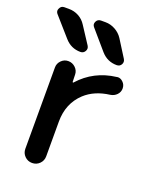

<svg xmlns="http://www.w3.org/2000/svg" viewBox="-149 -867 756 929"><g transform="rotate(20 229.5 -402.0)"><path d="M231.4 -783.2Q257.8 -783.2 281.7 -770Q305.7 -756.8 320.3 -734.4L375 -647.5Q383.8 -633.8 376.5 -620.1Q369.1 -606.4 352.5 -606.4Q304.7 -606.4 272.5 -642.6L188.5 -740.2Q176.8 -752.9 184.1 -768.1Q191.4 -783.2 208 -783.2ZM43 -783.2Q70.3 -783.2 93.8 -770.5Q117.2 -757.8 131.8 -734.4L188.5 -647.5Q197.3 -633.8 189.5 -620.1Q181.6 -606.4 166 -606.4Q117.2 -606.4 85 -643.6L0 -740.2Q-6.8 -748 -6.8 -756.8Q-6.8 -761.7 -3.9 -767.6Q2.9 -783.2 19.5 -783.2ZM373 -552.7Q376 -553.7 378.9 -553.7Q393.6 -553.7 405.3 -542Q418.9 -529.3 418.9 -509.8Q418.9 -491.2 405.8 -477.5Q392.6 -463.9 373 -460.9Q294.9 -451.2 246.1 -406.2Q183.6 -347.7 183.6 -253.9V-75.2Q183.6 -52.7 168 -37.1Q152.3 -21.5 129.9 -21.5Q107.4 -21.5 91.8 -37.1Q76.2 -52.7 76.2 -75.2V-494.1Q76.2 -514.6 91.3 -529.8Q106.4 -544.9 127 -544.9Q148.4 -544.9 164.1 -529.8Q179.7 -514.6 179.7 -494.1L180.7 -457Q180.7 -456.1 182.6 -455.1Q184.6 -454.1 185.5 -456.1Q259.8 -539.1 373 -552.7Z"/></g></svg>

Font: Gen Jyuu Gothic Medium
Style: Regular
Weight: 500
Designer: [Source Han Sans]
Ryoko NISHIZUKA  (kana & ideographs); Paul D. Hunt (Latin, Greek & Cyrillic); Wenlong ZHANG  (bopomofo
Version: Version 1.002.20150607